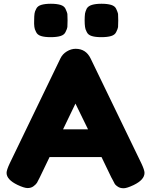

<svg xmlns="http://www.w3.org/2000/svg" viewBox="-20 -993 805 1023"><path d="M302 -801Q322 -807 329 -822Q338 -840 339 -849Q340 -856 340 -884Q340 -911 339 -919Q338 -926 329 -946Q322 -961 302 -967Q282 -973 251 -973Q220 -973 200 -967Q180 -961 173 -946Q165 -931 164 -921Q162 -907 162 -886Q161 -865 163 -850Q164 -838 172 -823Q179 -807 199 -801Q218 -795 250 -795Q282 -795 302 -801ZM572 -801Q592 -807 599 -822Q608 -840 609 -849Q610 -856 610 -884Q610 -911 609 -919Q608 -926 599 -946Q592 -961 572 -967Q552 -973 521 -973Q490 -973 470 -967Q450 -961 442 -947Q435 -932 433 -921Q431 -905 431 -885Q431 -864 433 -850Q434 -838 442 -823Q449 -807 469 -801Q488 -795 520 -795Q552 -795 572 -801ZM463 -681Q438 -733 383 -733Q359 -733 336 -719Q313 -705 302 -682L32 -123Q15 -87 15 -72Q15 -36 73 -8Q109 9 127 9Q146 9 159 -1Q171 -10 177 -19Q185 -35 192 -48L244 -156H521L573 -48Q576 -43 581.5 -32.5Q587 -22 589 -18Q593 -8 607 1Q619 10 639 10Q656 10 692 -7Q750 -35 750 -72Q750 -87 733 -123ZM449 -304H316L382 -441Z"/></svg>

Font: FredokaOneMacrons
Style: Regular
Weight: 500
Designer: ""
Foundry: ""
Version: ""